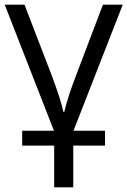

<svg xmlns="http://www.w3.org/2000/svg" viewBox="-20 -555 541 815"><path d="M291 63V240.2H210V63H74.2V0H209L0 -535.2H84L199.2 -235.8Q239.7 -127.4 249 -80.1H252.9Q269 -147.5 303.2 -235.8L417 -535.2H501L292 0H425.8V63Z"/></svg>

Font: OpenSans
Style: Regular
Weight: 400
Foundry: Ascender Corporation
Version: Version 1.10